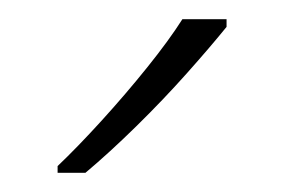

<svg xmlns="http://www.w3.org/2000/svg" viewBox="-20 -879 296 200"><path d="M216 -851Q199 -830 174.5 -802.5Q150 -775 122 -747.5Q94 -720 69 -699H40V-706Q61 -726 86 -753.5Q111 -781 133.5 -809Q156 -837 170 -859H216Z"/></svg>

Font: Noto Sans Kannada UI ExtraLight
Style: Regular
Weight: 200
Designer: Jelle Bosma - Monotype Design Team
Foundry: Monotype Imaging Inc.
Version: Version 2.005; ttfautohint (v1.8.4.7-5d5b)